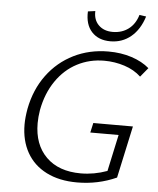

<svg xmlns="http://www.w3.org/2000/svg" viewBox="-58 -911 793 966"><g transform="rotate(5 338.5 -427.5)"><path d="M150 -341Q144 -305 144 -274Q144 -166 207 -103.5Q270 -41 382 -41Q449 -41 515 -65L555 -250H412L423 -299H623L566 -36Q473 6 367 6Q277 6 212 -27Q147 -60 113 -120.5Q79 -181 79 -262Q79 -297 87 -342Q106 -440 159.5 -512.5Q213 -585 292.5 -624.5Q372 -664 468 -664Q532 -664 585.5 -646.5Q639 -629 675 -598L637 -552Q603 -584 553.5 -600Q504 -616 451 -616Q377 -616 314.5 -583.5Q252 -551 209 -488.5Q166 -426 150 -341ZM641 -856 607 -861Q593 -814 559.5 -789Q526 -764 480 -764Q435 -764 408.5 -790.5Q382 -817 384 -861L347 -856Q344 -790 378 -753Q412 -716 472 -716Q532 -716 576 -752.5Q620 -789 641 -856Z"/></g></svg>

Font: Ysabeau Semilight
Style: Italic
Weight: 300
Italic angle: -12°
Designer: Christian Thalmann (Catharsis Fonts)
Version: Version 0.003